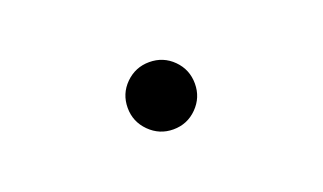

<svg xmlns="http://www.w3.org/2000/svg" viewBox="-33 -256 652 388"><g transform="rotate(-20 293.0 -62.5)"><path d="M293 9.8Q263.2 9.8 241.9 -11.5Q220.7 -32.7 220.7 -62.5Q220.7 -92.8 241.9 -113.8Q263.2 -134.8 293 -134.8Q323.2 -134.8 344.2 -113.8Q365.2 -92.8 365.2 -62.5Q365.2 -32.7 344.2 -11.5Q323.2 9.8 293 9.8Z"/></g></svg>

Font: CaskaydiaCove NFP
Style: Regular
Weight: 400
Designer: Aaron Bell
Foundry: Saja Typeworks
Version: Version 2111.001; VTT 6.35;Nerd Fonts 3.1.1